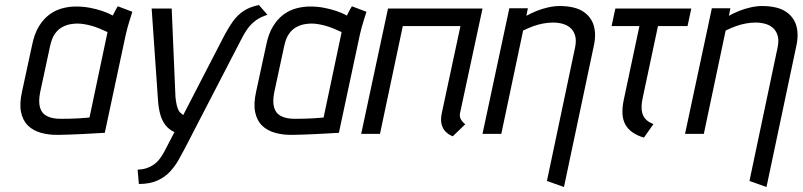

<svg xmlns="http://www.w3.org/2000/svg" viewBox="-20 -534 3202 766"><path d="M508 -487 450 -509Q443 -498 436.5 -485Q430 -472 430 -472Q412 -482 388.5 -490Q365 -498 338.5 -503Q312 -508 283 -508Q255 -508 227.5 -500.5Q200 -493 176.5 -475.5Q153 -458 135 -428.5Q117 -399 108 -354L68 -169Q57 -120 64 -86.5Q71 -53 91.5 -33Q112 -13 144 -4Q176 5 215 4Q232 4 255.5 3Q279 2 304 1Q329 0 350.5 -1.5Q372 -3 385.5 -3.5Q399 -4 398 -4L482 -397Q489 -427 497 -452Q505 -477 508 -487ZM140 -165 180 -351Q187 -383 200 -400.5Q213 -418 229.5 -426.5Q246 -435 261.5 -437.5Q277 -440 288 -440Q302 -440 316.5 -437.5Q331 -435 345.5 -431Q360 -427 376 -420.5Q392 -414 409 -406L337 -65Q333 -65 322.5 -64Q312 -63 296.5 -62Q281 -61 262 -60.5Q243 -60 222 -60Q188 -60 167 -71Q146 -82 139.5 -105.5Q133 -129 140 -165Z M1047 -475 1013 -514Q978 -507 953 -491Q928 -475 908.5 -447.5Q889 -420 867 -377L711 -75Q707 -78 701.5 -82.5Q696 -87 692 -94.5Q688 -102 685 -115Q682 -128 680 -147L665 -500H585L610 -139Q612 -105 619 -79Q626 -53 640 -35Q654 -17 676 -7L636 70Q627 87 616.5 100.5Q606 114 593 123Q580 132 564.5 137Q549 142 529 143L534 200Q578 200 608.5 186Q639 172 659 150Q679 128 693 103Q707 78 718 57L941 -374Q955 -402 969 -421Q983 -440 1002 -453.5Q1021 -467 1047 -475Z M1442 -487 1384 -509Q1377 -498 1370.5 -485Q1364 -472 1364 -472Q1346 -482 1322.5 -490Q1299 -498 1272.5 -503Q1246 -508 1217 -508Q1189 -508 1161.5 -500.5Q1134 -493 1110.5 -475.5Q1087 -458 1069 -428.5Q1051 -399 1042 -354L1002 -169Q991 -120 998 -86.5Q1005 -53 1025.5 -33Q1046 -13 1078 -4Q1110 5 1149 4Q1166 4 1189.5 3Q1213 2 1238 1Q1263 0 1284.5 -1.5Q1306 -3 1319.5 -3.5Q1333 -4 1332 -4L1416 -397Q1423 -427 1431 -452Q1439 -477 1442 -487ZM1074 -165 1114 -351Q1121 -383 1134 -400.5Q1147 -418 1163.5 -426.5Q1180 -435 1195.5 -437.5Q1211 -440 1222 -440Q1236 -440 1250.5 -437.5Q1265 -435 1279.5 -431Q1294 -427 1310 -420.5Q1326 -414 1343 -406L1271 -65Q1267 -65 1256.5 -64Q1246 -63 1230.5 -62Q1215 -61 1196 -60.5Q1177 -60 1156 -60Q1122 -60 1101 -71Q1080 -82 1073.5 -105.5Q1067 -129 1074 -165Z M1815 -81 1905 -500H1528L1421 0H1496L1587 -430H1817L1742 -80Q1737 -53 1742.5 -35.5Q1748 -18 1758.5 -8Q1769 2 1778 6Q1787 10 1786 10L1836 -38Q1826 -46 1819.5 -56.5Q1813 -67 1815 -81Z M2274 -343 2162 188 2230 212 2348 -346Q2356 -380 2353.5 -407Q2351 -434 2340 -453Q2329 -472 2311 -485Q2293 -498 2268 -504Q2243 -510 2213 -510Q2191 -510 2166.5 -504.5Q2142 -499 2120 -490Q2098 -481 2080 -471L2086 -501H2012L1905 0H1980L2067 -412Q2089 -423 2109 -430Q2129 -437 2148.5 -440.5Q2168 -444 2187 -444Q2208 -444 2226.5 -438.5Q2245 -433 2257.5 -421Q2270 -409 2275 -390Q2280 -371 2274 -343Z M2543 -138 2605 -430H2723L2738 -500H2435L2420 -430H2531L2468 -133Q2462 -103 2463.5 -79Q2465 -55 2475 -37Q2485 -19 2503.5 -6Q2522 7 2549 15L2587 -39Q2566 -47 2554.5 -60Q2543 -73 2540.5 -92.5Q2538 -112 2543 -138Z M3082 -343 2970 188 3038 212 3156 -346Q3164 -380 3161.5 -407Q3159 -434 3148 -453Q3137 -472 3119 -485Q3101 -498 3076 -504Q3051 -510 3021 -510Q2999 -510 2974.5 -504.5Q2950 -499 2928 -490Q2906 -481 2888 -471L2894 -501H2820L2713 0H2788L2875 -412Q2897 -423 2917 -430Q2937 -437 2956.5 -440.5Q2976 -444 2995 -444Q3016 -444 3034.5 -438.5Q3053 -433 3065.5 -421Q3078 -409 3083 -390Q3088 -371 3082 -343Z"/></svg>

Font: Advent Pro Medium
Style: Italic
Weight: 500
Italic angle: -12°
Version: Version 3.000